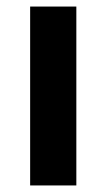

<svg xmlns="http://www.w3.org/2000/svg" viewBox="-20 -566 325 586"><path d="M213 0V-546H72V0Z"/></svg>

Font: Noto Sans Kannada SemiCondensed
Style: Bold
Weight: 700
Width: 4
Designer: Jelle Bosma - Monotype Design Team
Foundry: Monotype Imaging Inc.
Version: Version 2.005